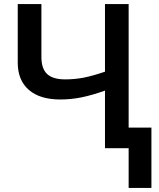

<svg xmlns="http://www.w3.org/2000/svg" viewBox="-20 -734 788 951"><path d="M617.2 -713.9V-102.1H730V196.8H617.2V0H500V-285.2Q433.6 -261.7 382.3 -251.5Q331.1 -241.2 278.8 -241.2Q177.7 -241.2 122.8 -288.8Q67.9 -336.4 67.9 -423.8V-713.9H185.1V-451.2Q185.1 -394.5 213.1 -367.7Q241.2 -340.8 303.2 -340.8Q348.1 -340.8 393.6 -349.1Q439.9 -358.4 500 -378.9V-713.9Z"/></svg>

Font: Open Sans
Style: SemiBold
Weight: 600
Foundry: Ascender Corporation
Version: Version 1.10